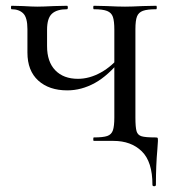

<svg xmlns="http://www.w3.org/2000/svg" viewBox="-20 -488 593 665"><path d="M373 0H305Q303 0 303 -6Q303 -12 305 -12Q337 -12 351.5 -17Q366 -22 371 -36.5Q376 -51 376 -81V-385Q376 -415 371 -429.5Q366 -444 351 -450Q336 -456 305 -456Q303 -456 303 -462Q303 -468 305 -468L349 -467Q389 -465 413 -465Q435 -465 475 -467L521 -468Q523 -468 523 -462Q523 -456 521 -456Q490 -456 475 -450.5Q460 -445 454.5 -431Q449 -417 449 -387V-81Q449 -47 453 -33.5Q457 -20 470.5 -16Q484 -12 517 -12Q525 -12 526 -10.5Q527 -9 527 0Q527 6 525 30Q520 85 520 152Q520 157 514 157Q508 157 508 152Q508 72 471 36Q434 0 373 0ZM75 -306V-387Q75 -427 60.5 -441.5Q46 -456 20 -456Q18 -456 18 -462Q18 -468 20 -468L59 -467Q93 -465 109 -465Q128 -465 168 -467L212 -468Q215 -468 215 -462Q215 -456 212 -456Q177 -456 160 -440.5Q143 -425 143 -385V-328Q143 -274 171.5 -244.5Q200 -215 250 -215Q290 -215 329.5 -237Q369 -259 398 -297L402 -285Q355 -226 308.5 -200.5Q262 -175 213 -175Q150 -175 112.5 -209Q75 -243 75 -306Z"/></svg>

Font: Cormorant Unicase Medium
Style: Regular
Weight: 500
Designer: Christian Thalmann (Catharsis Fonts)
Foundry: Catharsis Fonts
Version: Version 4.000